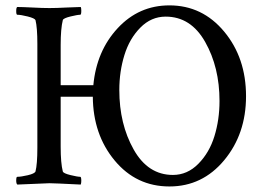

<svg xmlns="http://www.w3.org/2000/svg" viewBox="-20 -670 961 700"><path d="M116.2 -509.8Q116.2 -569.3 109.4 -596.7Q106.4 -603.5 81.1 -609.9Q55.7 -616.2 43 -616.2Q39.1 -616.2 39.1 -629.9Q39.1 -642.6 43 -644.5Q60.5 -644.5 98.1 -642.6Q135.7 -640.6 160.2 -640.6Q184.6 -640.6 223.1 -642.6Q261.7 -644.5 274.4 -644.5Q276.4 -640.6 276.4 -630.9Q276.4 -616.2 272.5 -616.2Q262.7 -616.2 236.8 -609.9Q210.9 -603.5 209 -596.7Q201.2 -565.4 201.2 -505.9V-359.4H320.3Q332 -484.4 409.2 -567.4Q486.3 -650.4 597.7 -650.4Q717.8 -650.4 797.4 -554.7Q877 -459 877 -319.3Q877 -181.6 797.4 -85.9Q717.8 9.8 597.7 9.8Q476.6 9.8 397.9 -85Q319.3 -179.7 318.4 -317.4H201.2V-135.7Q201.2 -75.2 209 -44.9Q210.9 -38.1 236.8 -31.7Q262.7 -25.4 272.5 -25.4Q276.4 -25.4 276.4 -10.7Q276.4 -2.9 274.4 2.9Q176.8 -2 160.2 -2Q155.3 -2 43 2.9Q39.1 -1 39.1 -11.7Q39.1 -25.4 43 -25.4Q56.6 -25.4 81.5 -31.2Q106.4 -37.1 109.4 -44.9Q116.2 -71.3 116.2 -131.8ZM584 -609.4Q531.2 -609.4 491.7 -569.3Q452.1 -529.3 433.6 -469.2Q415 -409.2 415 -341.8Q415 -217.8 467.3 -125Q519.5 -32.2 610.4 -32.2Q663.1 -32.2 703.1 -72.8Q743.2 -113.3 761.7 -173.3Q780.3 -233.4 780.3 -301.8Q780.3 -424.8 728 -517.1Q675.8 -609.4 584 -609.4Z"/></svg>

Font: Crimson Text
Style: Roman
Weight: 400
Version: Version 0.13